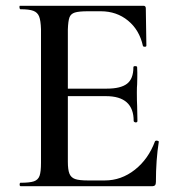

<svg xmlns="http://www.w3.org/2000/svg" viewBox="-20 -645 606 665"><path d="M522 -158Q525 -158 528 -156.5Q531 -155 530 -154Q520 -91 520 -15Q520 -7 517 -3.5Q514 0 505 0H52Q48 0 48 -6Q48 -12 51 -12Q83 -12 97.5 -17Q112 -22 117 -36Q122 -50 122 -81V-544Q121 -574 115.5 -588Q110 -602 95.5 -607.5Q81 -613 51 -613Q48 -613 47.5 -619Q47 -625 49 -625H477Q485 -625 485 -616L487 -487Q487 -483 481.5 -483Q476 -483 475 -486Q463 -541 423.5 -573.5Q384 -606 329 -606H285Q253 -606 239 -601.5Q225 -597 220.5 -584.5Q216 -572 215 -543V-338H350Q398 -338 420 -355Q442 -372 442 -412Q442 -416 448 -416Q456 -416 455 -411Q456 -393 455.5 -376.5Q455 -360 455 -353Q454 -344 454 -325Q454 -294 455 -278L456 -226Q456 -221 450 -221Q448 -221 445.5 -222.5Q443 -224 443 -226Q443 -312 347 -312H215V-85Q215 -57 220.5 -43.5Q226 -30 240 -25Q254 -20 284 -20H343Q400 -20 447 -57Q494 -94 517 -156Q519 -158 522 -158Z"/></svg>

Font: Cormorant Upright SemiBold
Style: Regular
Weight: 600
Designer: Christian Thalmann (Catharsis Fonts)
Foundry: Catharsis Fonts
Version: Version 3.302